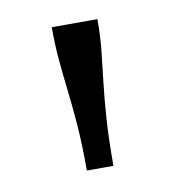

<svg xmlns="http://www.w3.org/2000/svg" viewBox="-45 -781 323 356"><g transform="rotate(-10 116.5 -603.5)"><path d="M160 -740H74Q74 -707 76.5 -679Q79 -651 82.5 -621.5Q86 -592 89 -555Q92 -518 92 -467H142Q142 -518 144.5 -555Q147 -592 150.5 -622Q154 -652 157 -679.5Q160 -707 160 -740Z"/></g></svg>

Font: Roboto Serif SemiCondensed Light
Style: Regular
Weight: 300
Width: 4
Designer: Greg Gazdowicz
Foundry: Commercial Type
Version: Version 1.007